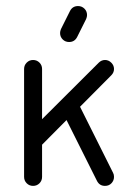

<svg xmlns="http://www.w3.org/2000/svg" viewBox="-20 -608 440 628"><path d="M235.3 -588.2Q247.6 -588.2 256.2 -579.7Q264.7 -571.2 264.7 -558.8Q264.7 -552.9 261.8 -545.9L232.4 -487.1Q224.1 -470.6 205.9 -470.6Q193.5 -470.6 185 -479.1Q176.5 -487.6 176.5 -500Q176.5 -505.9 179.4 -512.9L208.8 -571.8Q217.1 -588.2 235.3 -588.2ZM352.9 -29.4Q352.9 -17.6 344.7 -8.8Q336.5 0 323.5 0Q305.3 0 297.1 -16.5L197.6 -215.3L117.6 -134.7V-29.4Q117.6 -17.1 109.1 -8.5Q100.6 0 88.2 0Q75.9 0 67.4 -8.5Q58.8 -17.1 58.8 -29.4V-382.4Q58.8 -394.7 67.4 -403.2Q75.9 -411.8 88.2 -411.8Q100.6 -411.8 109.1 -403.2Q117.6 -394.7 117.6 -382.4V-218.2L302.9 -402.9Q311.8 -411.8 323.5 -411.8Q335.3 -411.8 344.1 -402.9Q352.9 -394.1 352.9 -382.4Q352.9 -370.6 344.1 -361.8L241.8 -258.8L350 -42.4Q352.9 -37.1 352.9 -29.4Z"/></svg>

Font: OpenGost Type B TT
Style: Regular
Weight: 400
Version: Version 0.3